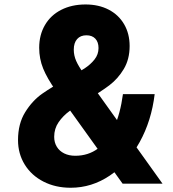

<svg xmlns="http://www.w3.org/2000/svg" viewBox="-20 -839 790 877"><path d="M62.3 -199.3Q62.3 -273.6 94.9 -326.4Q127.6 -379.2 172.7 -410.9Q217.9 -442.5 289.2 -481.6Q338.9 -508.6 366.3 -526.5Q393.6 -544.4 411.8 -567.4Q430 -590.5 430 -619.5Q430 -647 415.4 -662.4Q400.8 -677.8 374.7 -677.8Q347.5 -677.8 332.3 -660.6Q317 -643.3 317 -612.2Q317 -585.7 327.9 -560.8Q338.8 -535.8 364 -500.9L722.4 0H540.1L235.2 -424.9Q195.5 -480.9 177.2 -525.8Q159 -570.7 159 -620.7Q159 -679.4 185.3 -724.5Q211.6 -769.7 259.7 -794.1Q307.8 -818.6 370.7 -818.6Q430.7 -818.6 476.3 -795Q521.9 -771.3 547 -728.2Q572.1 -685.1 572.1 -628.8Q572.1 -568.2 545.3 -523.5Q518.5 -478.9 479.5 -449.4Q440.5 -419.9 378.8 -383.9Q327.4 -353.5 297.7 -331.8Q267.9 -310.1 247.7 -280.8Q227.5 -251.6 227.5 -213.9Q227.5 -188.1 239.6 -168.5Q251.6 -148.9 273.4 -138.2Q295.1 -127.5 323.9 -127.5Q382.7 -127.5 427.3 -160.3Q471.8 -193.2 500.7 -256.2Q529.5 -319.3 541.6 -409.1H686.5Q672 -287.8 618.1 -190.2Q564.2 -92.6 481.6 -37Q399.1 18.6 302.8 18.6Q233.5 18.6 178.7 -9.4Q123.9 -37.4 93.1 -87Q62.3 -136.7 62.3 -199.3Z"/></svg>

Font: Martian Mono sWd Rg
Style: Regular
Weight: 400
Width: 6
Monospace: yes
Designer: Roman Shamin
Foundry: Evil Martians
Version: Version 1.000